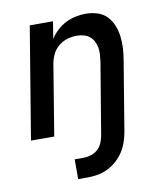

<svg xmlns="http://www.w3.org/2000/svg" viewBox="-83 -598 766 878"><g transform="rotate(-10 300.0 -158.5)"><path d="M252 211H209V119H252Q268 119 285.5 113.5Q303 108 316.5 95.5Q330 83 337 66.5Q344 50 347 33L403 -303Q405 -319 406 -335.5Q407 -352 404 -367Q401 -382 394 -395.5Q387 -409 375 -418.5Q363 -428 347.5 -432Q332 -436 316 -436Q294 -436 272 -429.5Q250 -423 231.5 -408Q213 -393 203 -372Q193 -351 189 -329L135 0H27L113 -520H221L208 -440Q221 -461 240 -478.5Q259 -496 281 -507Q303 -518 326.5 -523Q350 -528 373 -528Q401 -528 427 -520Q453 -512 471 -493.5Q489 -475 499 -450.5Q509 -426 512.5 -399Q516 -372 514.5 -344Q513 -316 508 -288L455 33Q451 57 443 80.5Q435 104 421.5 125Q408 146 388.5 163.5Q369 181 346 192Q323 203 299 207Q275 211 252 211Z"/></g></svg>

Font: Iosevka SS04 SmBd Ex Obl
Style: Regular
Weight: 600
Width: 7
Italic angle: -9°
Monospace: yes
Designer: Belleve Invis
Foundry: Belleve Invis
Version: Version 19.0.0; ttfautohint (v1.8.4)